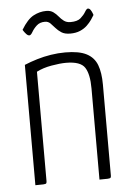

<svg xmlns="http://www.w3.org/2000/svg" viewBox="-50 -717 508 755"><g transform="rotate(-5 203.5 -339.5)"><path d="M59 0V-475Q83 -485 109.5 -493Q136 -501 164.5 -505.5Q193 -510 221 -510Q276 -510 305.5 -494.5Q335 -479 346.5 -448.5Q358 -418 358 -371V-12Q358 -6 356 -3.5Q354 -1 344.5 -0.5Q335 0 312 0V-360Q312 -416 295 -442.5Q278 -469 221 -469Q197 -469 163 -463Q129 -457 104 -444V-12Q104 -6 102 -3.5Q100 -1 90.5 -0.5Q81 0 59 0ZM248 -582Q226 -582 213 -590.5Q200 -599 191 -609.5Q182 -620 173.5 -628.5Q165 -637 152 -637Q132 -637 119.5 -625.5Q107 -614 100 -601.5Q93 -589 87 -589Q81 -589 75 -595.5Q69 -602 65.5 -607.5Q62 -613 62 -613Q86 -653 110.5 -666Q135 -679 161 -679Q178 -679 189 -671Q200 -663 208 -653Q216 -643 226.5 -635Q237 -627 253 -627Q280 -627 293 -638.5Q306 -650 313 -662Q320 -674 325 -674Q331 -674 335.5 -667.5Q340 -661 342.5 -654Q345 -647 345 -647Q341 -640 333.5 -629Q326 -618 314.5 -607Q303 -596 286.5 -589Q270 -582 248 -582Z"/></g></svg>

Font: Yanone Kaffeesatz ExtraLight Light
Style: Regular
Weight: 300
Version: Version 2.003